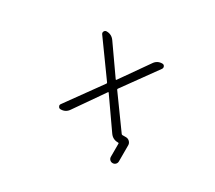

<svg xmlns="http://www.w3.org/2000/svg" viewBox="-121 -760 1243 1112"><g transform="rotate(30 500.0 -204.0)"><path d="M498 -224.6Q497.1 -226.6 495.1 -226.6Q493.2 -226.6 492.2 -224.6L356.4 -29.3Q337.9 -2 304.7 -2Q293.9 -2 290 -10.7Q287.1 -15.6 287.1 -19.5Q287.1 -24.4 291 -29.3L460 -263.7Q462.9 -267.6 460 -271.5L295.9 -499Q290 -507.8 294.9 -517.1Q299.8 -526.4 310.5 -526.4Q343.8 -526.4 363.3 -499L494.1 -312.5Q495.1 -310.5 497.1 -310.5Q499 -310.5 500 -312.5L630.9 -499Q649.4 -526.4 682.6 -526.4Q693.4 -526.4 697.8 -517.1Q702.1 -507.8 696.3 -499L532.2 -271.5Q529.3 -267.6 532.2 -263.7L682.6 -55.7Q685.5 -51.8 689.5 -51.8H712.9Q727.5 -51.8 737.8 -41.5Q748 -31.2 748 -17.6V89.8Q748 101.6 740.2 109.4Q732.4 117.2 721.2 117.2Q710 117.2 702.1 109.4Q694.3 101.6 694.3 89.8V2Q694.3 -2 689.5 -2H687.5Q653.3 -2 633.8 -30.3Z"/></g></svg>

Font: Rounded-L Mgen+ 1mn light
Style: Regular
Weight: 200
Designer: [Source Han Sans]
Ryoko NISHIZUKA  (kana & ideographs); Paul D. Hunt (Latin, Greek & Cyrillic); Wenlong ZHANG  (bopomofo
Version: Version 1.059.20150602